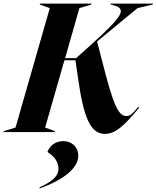

<svg xmlns="http://www.w3.org/2000/svg" viewBox="-75 -732 867 1064"><path d="M-55 0H230V-5L175 -25L282 -398H343L356 -309C389 -70 429 10 507 10C561 10 611 -30 698 -138H689C659 -100 646 -89 626 -89C580 -89 553 -151 493 -386L463 -502L687 -687L772 -707V-712H538V-707L546 -705C629 -685 617 -653 424 -479L347 -410H286L365 -687L432 -707V-712H146V-707L201 -687L11 -25L-55 -5ZM143 307 146 312C280 263 359 199 359 130C359 85 324 50 277 50C232 50 201 75 188 110C226 135 249 164 249 203C249 245 214 274 143 307Z"/></svg>

Font: Nyght Serif Bold Italic
Style: Regular
Weight: 700
Italic angle: -16°
Designer: Maksym Kobuzan
Version: Version 0.410;Glyphs 3.1.2 (3151)